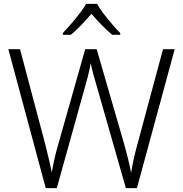

<svg xmlns="http://www.w3.org/2000/svg" viewBox="-20 -967 940 987"><path d="M878 -714 684 0H627L477 -525Q466 -561 458 -591.5Q450 -622 446 -642Q443 -623 436.5 -594.5Q430 -566 421 -535L272 0H215L23 -714H83L213 -224Q223 -182 231.5 -147.5Q240 -113 246 -80Q252 -114 260 -150Q268 -186 280 -227L418 -714H477L619 -224Q631 -181 639.5 -145.5Q648 -110 654 -78Q659 -111 666.5 -145.5Q674 -180 686 -224L818 -714ZM479 -947Q491 -925 512 -897.5Q533 -870 556 -843Q579 -816 598 -797V-788H557Q530 -810 502 -839Q474 -868 450 -896Q426 -868 398.5 -839Q371 -810 344 -788H303V-797Q322 -817 345 -843.5Q368 -870 389 -897.5Q410 -925 423 -947Z"/></svg>

Font: RS Noto Sans Light
Style: Regular
Weight: 300
Designer: Monotype Design Team
Foundry: Monotype Imaging Inc.
Version: Version 3.10